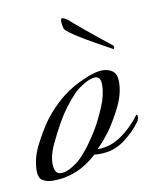

<svg xmlns="http://www.w3.org/2000/svg" viewBox="-59 -488 432 537"><g transform="rotate(-10 157.0 -219.5)"><path d="M50 2Q34 2 21.5 -4.5Q9 -11 9 -33Q9 -68 27 -103.5Q45 -139 64 -166Q81 -189 102.5 -209.5Q124 -230 149 -245Q165 -255 192.5 -266.5Q220 -278 239 -278Q255 -278 267 -269.5Q279 -261 279 -239Q279 -205 261.5 -169.5Q244 -134 225 -107Q216 -95 207 -84.5Q198 -74 187 -63Q224 -63 255 -84.5Q286 -106 309 -137L311 -139Q314 -139 314 -133Q314 -126 310 -120Q290 -92 260 -70.5Q230 -49 192 -49Q188 -49 184 -49Q180 -49 176 -50Q120 2 50 2ZM76 -15Q90 -15 106.5 -25Q123 -35 132 -44Q149 -61 163 -80.5Q177 -100 189 -120Q203 -144 217 -177Q231 -210 231 -239Q231 -262 215 -262Q202 -262 183.5 -251Q165 -240 156 -231Q122 -196 99 -155Q86 -132 71 -101Q56 -70 56 -44Q56 -40 56.5 -36.5Q57 -33 58 -29Q62 -15 76 -15ZM280 -331Q260 -342 233 -357Q206 -372 183.5 -386.5Q161 -401 153 -410Q152 -412 150.5 -419Q149 -426 149 -432Q149 -441 152 -441Q157 -441 163.5 -437Q170 -433 184 -420Q211 -397 236.5 -376.5Q262 -356 282 -340Q283 -338 282 -334.5Q281 -331 280 -331Z"/></g></svg>

Font: Italianno
Style: Regular
Weight: 400
Designer: Robert E. Leuschke
Foundry: Robert E. Leuschke
Version: Version 1.100; ttfautohint (v1.8.3)